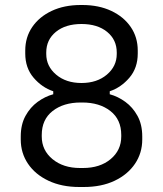

<svg xmlns="http://www.w3.org/2000/svg" viewBox="-20 -734 652 768"><path d="M297 14Q227 14 174 -11Q121 -36 92 -79Q63 -122 63 -176V-188Q63 -236 82 -270.5Q101 -305 130.5 -326.5Q160 -348 193 -357V-369Q148 -384 114.5 -423Q81 -462 81 -520V-532Q81 -585 109 -626Q137 -667 187 -690.5Q237 -714 303 -714H309Q375 -714 425 -690.5Q475 -667 503 -626Q531 -585 531 -532V-520Q531 -462 497.5 -423Q464 -384 419 -369V-357Q452 -348 481.5 -326.5Q511 -305 530 -270.5Q549 -236 549 -188V-176Q549 -122 520 -79Q491 -36 438.5 -11Q386 14 315 14ZM306 -402Q368 -402 407.5 -435.5Q447 -469 447 -518V-524Q447 -575 408.5 -606.5Q370 -638 306 -638Q242 -638 203.5 -606.5Q165 -575 165 -524V-518Q165 -469 204.5 -435.5Q244 -402 306 -402ZM300 -62H312Q380 -62 422.5 -97.5Q465 -133 465 -188V-194Q465 -256 421.5 -290Q378 -324 309 -324H303Q234 -324 190.5 -290Q147 -256 147 -194V-188Q147 -133 190 -97.5Q233 -62 300 -62Z"/></svg>

Font: Space Mono
Style: Regular
Weight: 400
Monospace: yes
Designer: Colophon Foundry + Benjamin Critton
Foundry: Colophon Foundry & Benjamin Critton
Version: Version 1.003; ttfautohint (v1.8.4.7-5d5b)